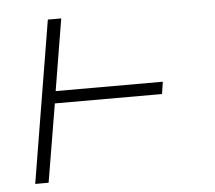

<svg xmlns="http://www.w3.org/2000/svg" viewBox="-43 -567 686 614"><g transform="rotate(-5 300.0 -260.0)"><path d="M46 0 132 -520H175L137 -290H481L475 -251H131L89 0Z"/></g></svg>

Font: Iosevka Etoile XLtObl
Style: Regular
Weight: 200
Italic angle: -9°
Designer: Belleve Invis
Foundry: Belleve Invis
Version: Version 15.5.2; ttfautohint (v1.8.4)